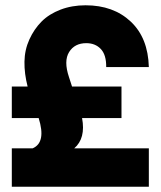

<svg xmlns="http://www.w3.org/2000/svg" viewBox="-20 -710 611 730"><path d="M24.9 0V-146H104Q156.2 -168 127 -261.2H24.9V-380.9H85Q72.3 -430.2 73 -475.3Q73.7 -520.5 91.6 -559.8Q109.4 -599.1 137.9 -627.9Q166.5 -656.7 210 -673.3Q253.4 -689.9 305.2 -689.9Q411.1 -689.9 477.1 -627.9Q543 -565.9 545.9 -455.1H383.8Q384.3 -501.5 363.3 -523.7Q342.3 -545.9 308.1 -545.9Q263.7 -545.9 242.7 -512Q221.7 -478 242.2 -417L253.9 -380.9H441.9V-261.2H292Q306.6 -184.1 262.2 -146H545.9V0Z"/></svg>

Font: TASA Orbiter Display Black
Style: Regular
Weight: 900
Designer: Weizhong Zhang
Version: Version 1.000;Glyphs 3.1.2 (3151)